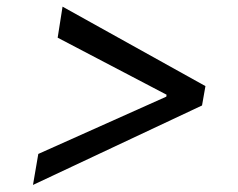

<svg xmlns="http://www.w3.org/2000/svg" viewBox="-20 -565 699 563"><path d="M163.4 -545.5 149.1 -454.5 468.4 -287.3 467.7 -281.6 92.3 -113.6 76.7 -22.7 572.4 -255.7 582.4 -312.5Z"/></svg>

Font: TID UI
Style: Italic
Weight: 400
Italic angle: -9.39999°
Designer: The TID Project Authors
Foundry: Bakken & Bæck
Version: Version 1.001;hotconv 1.0.109;makeotfexe 2.5.65596